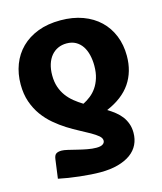

<svg xmlns="http://www.w3.org/2000/svg" viewBox="-111 -816 764 904"><g transform="rotate(-15 271.0 -364.0)"><path d="M164.5 -493Q164.5 -461 173 -436Q181.5 -411 196.2 -391Q211 -371 230.5 -355.2Q250 -339.5 272 -326Q290.5 -335 308 -348.8Q325.5 -362.5 338.8 -381.8Q352 -401 360 -426.8Q368 -452.5 368 -486Q368 -514 362 -538.8Q356 -563.5 343.8 -581.8Q331.5 -600 312.8 -610.5Q294 -621 268.5 -621Q245 -621 226 -612.2Q207 -603.5 193.2 -587Q179.5 -570.5 172 -546.8Q164.5 -523 164.5 -493ZM77 -108.5Q79.5 -127 88.5 -133.2Q97.5 -139.5 115.5 -139.5Q126 -139.5 145.2 -135Q164.5 -130.5 187.2 -124.8Q210 -119 234 -114.5Q258 -110 278 -110Q299.5 -110 309.2 -116.8Q319 -123.5 319 -134Q319 -146.5 305.8 -157.8Q292.5 -169 270.8 -181.5Q249 -194 221.2 -208.5Q193.5 -223 164.5 -241.2Q135.5 -259.5 107.8 -283Q80 -306.5 58.2 -336.5Q36.5 -366.5 23.2 -404.5Q10 -442.5 10 -490Q10 -542 27 -586.5Q44 -631 77 -663.8Q110 -696.5 158 -715Q206 -733.5 268.5 -733.5Q328.5 -733.5 376.8 -715.8Q425 -698 458.5 -666Q492 -634 510 -589.5Q528 -545 528 -491.5Q528 -414.5 489.8 -358.2Q451.5 -302 372.5 -268.5Q392 -256.5 408.8 -243.2Q425.5 -230 437.8 -214Q450 -198 457.2 -178Q464.5 -158 464.5 -133.5Q464.5 -102 452 -76.2Q439.5 -50.5 414.5 -32.2Q389.5 -14 352.5 -3.8Q315.5 6.5 266.5 6.5Q246 6.5 220 4.8Q194 3 166.5 0Q139 -3 112.5 -7.2Q86 -11.5 64.5 -16Z"/></g></svg>

Font: Lato ExtraBold
Style: Regular
Weight: 800
Designer: Lukasz Dziedzic with Adam Twardoch and Botio Nikoltchev
Foundry: tyPoland Lukasz Dziedzic
Version: Version 2.015; 2015-08-06; http://www.latofonts.com/